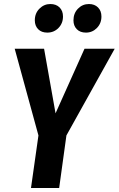

<svg xmlns="http://www.w3.org/2000/svg" viewBox="-20 -934 590 954"><path d="M310 -261 274 0H134L171 -261L53 -692H199L256 -371L400 -692H550ZM153 -833Q153 -868 176 -891Q199 -914 230 -914Q259 -914 276 -897Q293 -880 293 -852Q293 -818 270.5 -795Q248 -772 215 -772Q186 -772 169.5 -789Q153 -806 153 -833ZM345 -833Q345 -868 367.5 -891Q390 -914 422 -914Q450 -914 467 -897Q484 -880 484 -852Q484 -818 461.5 -795Q439 -772 407 -772Q378 -772 361.5 -789Q345 -806 345 -833Z"/></svg>

Font: Fira Sans Compressed SemiBold
Style: Italic
Weight: 600
Width: 1
Italic angle: -8°
Designer: bBox Type GmbH & Carrois Corporate GbR & Edenspiekermann AG
Foundry: bBox Type GmbH & Carrois Corporate GbR & Edenspiekermann AG
Version: Version 4.301